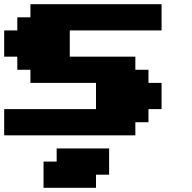

<svg xmlns="http://www.w3.org/2000/svg" viewBox="-20 -645 915 915"><path d="M187.5 250H437.5V187.5H500V62.5H250V125H187.5ZM0 0H625V-62.5H687.5V-125H750V-250H687.5V-312.5H625V-375H312.5V-500H750V-625H125V-562.5H62.5V-500H0V-375H62.5V-312.5H125V-250H437.5V-125H0Z"/></svg>

Font: Faithful 32x
Style: Bold
Weight: 400
Foundry: Faithful Resource Pack
Version: Version 1.0; January 27, 2023